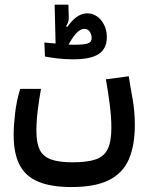

<svg xmlns="http://www.w3.org/2000/svg" viewBox="-20 -608 626 803"><path d="M279.3 174.3Q194.3 174.3 140.9 152.3Q87.4 130.4 62.3 82.3Q37.1 34.2 37.1 -43.9Q37.1 -83 43.2 -135Q49.3 -187 64.5 -236.3H151.4Q143.1 -189.5 137.7 -145.5Q132.3 -101.6 132.3 -59.6Q132.3 -10.7 145.8 17.6Q159.2 45.9 192.1 58.3Q225.1 70.8 283.2 70.8Q343.3 70.8 378.9 59.1Q414.6 47.4 430.2 15.9Q445.8 -15.6 445.8 -74.2Q445.8 -118.2 438.7 -173.1Q431.6 -228 422.9 -276.4L518.6 -289.1Q524.9 -247.1 534.4 -195.1Q543.9 -143.1 543.9 -85.9Q543.9 1 518.6 58.8Q493.2 116.7 435.1 145.5Q377 174.3 279.3 174.3ZM286.6 -359.9Q252.9 -359.9 221.9 -363.5Q190.9 -367.2 168 -371.6L165.5 -430.2Q178.7 -429.2 202.9 -426.8Q227.1 -424.3 251.7 -422.6Q276.4 -420.9 291 -420.9Q332 -420.9 347.7 -426.5Q363.3 -432.1 363.3 -448.7Q363.3 -463.9 355.2 -475.6Q347.2 -487.3 332.5 -487.3Q314.9 -487.3 296.9 -466.6Q278.8 -445.8 254.4 -399.4L210 -408.2Q240.2 -471.2 273.9 -511.7Q307.6 -552.2 345.2 -552.2Q367.7 -552.2 386 -539.3Q404.3 -526.4 415.5 -503.9Q426.8 -481.4 426.8 -453.1Q426.8 -404.8 393.1 -382.3Q359.4 -359.9 286.6 -359.9ZM212.9 -410.6 208.5 -588.4H266.1L267.6 -537.6Q268.1 -526.9 265.4 -517.3Q262.7 -507.8 256.3 -498L270 -489.3L271.5 -435.5Z"/></svg>

Font: Cascadia Mono
Style: Regular
Weight: 400
Monospace: yes
Designer: Aaron Bell
Foundry: Saja Typeworks
Version: Version 2404.023